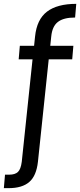

<svg xmlns="http://www.w3.org/2000/svg" viewBox="-64 -786 417 997"><path d="M-44 191 -38 121H-16Q14 121 29 107Q44 93 49 54L105 -478H33L39 -548H113L118 -596Q127 -685 180 -725.5Q233 -766 332 -766L326 -695Q266 -695 236.5 -672Q207 -649 202 -596L197 -548H317L311 -478H189L133 54Q125 127 88 159Q51 191 -19 191Z"/></svg>

Font: DeepMind Sans
Style: Regular
Weight: 400
Designer: Jonny Pinhorn / Modifications: Colophon Foundry
Foundry: Colophon Foundry
Version: Version 1.002; ttfautohint (v1.8.2)